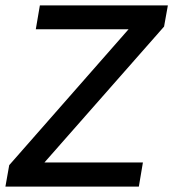

<svg xmlns="http://www.w3.org/2000/svg" viewBox="-21 -688 639 708"><path d="M-1 0 13 -79 453 -580H111L126 -668H598L584 -590L143 -89H506L491 0Z"/></svg>

Font: Gantari Medium
Style: Italic
Weight: 500
Italic angle: -10°
Designer: Anugrah Pasau
Foundry: Lafontype
Version: Version 1.000